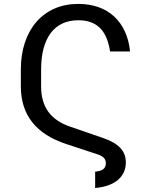

<svg xmlns="http://www.w3.org/2000/svg" viewBox="-20 -757 762 969"><path d="M460.2 109.4Q486.5 107.2 500.4 97.3Q514.2 87.4 514.2 66.8Q514.2 51.8 505.5 41.2Q496.8 30.5 474.4 22.7L315.3 -29.8Q85.2 -104.8 85.2 -321V-406.2Q85.2 -481.5 105.8 -542.8Q126.4 -604 164.2 -647.2Q202.1 -690.3 255.5 -713.8Q308.9 -737.2 375 -737.2Q431.1 -737.2 476.7 -721.1Q522.4 -704.9 555.9 -674Q589.5 -643.1 610.1 -598.5Q630.7 -554 636.4 -497.2H535.5Q523.1 -578.8 483.5 -616.8Q443.9 -654.8 375.7 -654.8Q329.9 -654.8 294.7 -638.3Q259.6 -621.8 235.8 -590Q212 -558.2 199.8 -511.9Q187.5 -465.6 187.5 -406.2V-321Q187.5 -243.3 223.7 -193.2Q259.9 -143.1 333.8 -117.9L498.6 -61.1Q557.5 -41.2 586.3 -11.4Q615.1 18.5 615.1 62.5Q615.1 89.8 604.8 112.2Q594.5 134.6 574.8 151.3Q555 168 526.1 178.3Q497.2 188.6 460.2 191.8Z"/></svg>

Font: Fast_Sans
Style: Regular
Weight: 400
Designer: Rasmus Andersson
Foundry: rsms
Version: Version 3.018;git-588b23468